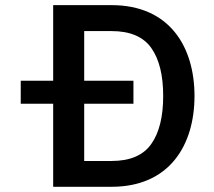

<svg xmlns="http://www.w3.org/2000/svg" viewBox="-20 -717 820 737"><path d="M59.6 -407.2V-318.8H184.1V0H408.2C630.9 0 726.6 -160.2 726.6 -348.6C726.6 -537.1 630.9 -697.3 408.2 -697.3H184.1V-407.2ZM606.4 -348.6C606.4 -269 591.3 -207.5 560.5 -164.1C529.8 -120.6 479 -99.1 408.2 -99.1H303.2V-318.8H492.2V-407.2H303.2V-597.7H408.2C479 -597.7 529.8 -576.2 560.5 -533.2C591.3 -489.7 606.4 -428.2 606.4 -348.6Z"/></svg>

Font: Estedad SemiBold
Style: Regular
Weight: 600
Designer: Amin Abedi
Version: Version 7.3